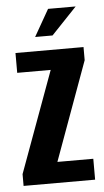

<svg xmlns="http://www.w3.org/2000/svg" viewBox="-49 -681 386 714"><g transform="rotate(-5 143.5 -324.0)"><path d="M10 0V-44L148 -421H23V-495H277V-446L143 -78H277V0ZM101 -548 158 -648H261L166 -548Z"/></g></svg>

Font: Alumni Sans Thin
Style: Bold
Weight: 700
Version: Version 1.018